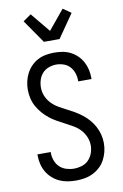

<svg xmlns="http://www.w3.org/2000/svg" viewBox="-106 -1044 711 1111"><g transform="rotate(-10 250.0 -488.5)"><path d="M249 8Q224 8 199 4Q174 0 151.5 -10.5Q129 -21 110 -38Q91 -55 78.5 -76.5Q66 -98 60 -123Q54 -148 54 -173V-180H132V-175Q132 -152 140 -130Q148 -108 164.5 -92Q181 -76 203.5 -69Q226 -62 249 -62Q272 -62 295 -69Q318 -76 334.5 -93Q351 -110 359 -132.5Q367 -155 367 -178Q367 -204 356.5 -228.5Q346 -253 328.5 -271.5Q311 -290 288.5 -303Q266 -316 243 -328Q220 -340 197.5 -352.5Q175 -365 155 -381Q135 -397 118 -416.5Q101 -436 88.5 -458.5Q76 -481 70 -506.5Q64 -532 64 -558Q64 -582 69.5 -606.5Q75 -631 86.5 -653Q98 -675 115.5 -693Q133 -711 155 -722.5Q177 -734 201.5 -738.5Q226 -743 251 -743Q276 -743 300 -739Q324 -735 346 -724Q368 -713 386 -695.5Q404 -678 415.5 -656.5Q427 -635 432.5 -611Q438 -587 438 -562V-555H360V-560Q360 -582 353 -603.5Q346 -625 331 -641.5Q316 -658 294.5 -665.5Q273 -673 251 -673Q229 -673 207 -665Q185 -657 170 -640.5Q155 -624 148 -602Q141 -580 141 -557Q141 -531 151 -507Q161 -483 179 -464Q197 -445 219 -432Q241 -419 264 -407.5Q287 -396 309.5 -383Q332 -370 352.5 -354Q373 -338 390 -318.5Q407 -299 419 -276.5Q431 -254 437.5 -229Q444 -204 444 -178Q444 -152 438 -127.5Q432 -103 420 -80.5Q408 -58 389 -40.5Q370 -23 347.5 -12Q325 -1 299.5 3.5Q274 8 249 8ZM204 -815 109 -952 156 -985 250 -871 344 -985 391 -952 296 -815Z"/></g></svg>

Font: HulyMono
Style: Regular
Weight: 400
Monospace: yes
Designer: Belleve Invis
Foundry: Belleve Invis
Version: Version 33.2.5; ttfautohint (v1.8.4)